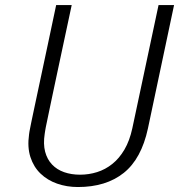

<svg xmlns="http://www.w3.org/2000/svg" viewBox="-20 -731 710 761"><path d="M669.9 -710.9 566.4 -222.2Q540.5 -101.6 470.5 -45.7Q400.4 10.3 288.6 10.3Q244.6 10.3 206.3 -3.2Q168 -16.6 140.6 -43Q113.3 -69.3 100.6 -108.4Q87.9 -147.5 95.2 -198.7Q95.7 -204.1 96.7 -209.2Q97.7 -214.4 99.4 -223.1Q101.1 -231.9 104 -246.3Q106.9 -260.7 112.1 -284.9Q117.2 -309.1 124.8 -344.7Q132.3 -380.4 143.3 -431.6Q154.3 -482.9 168.9 -551.8Q183.6 -620.6 202.6 -710.9H264.2Q245.1 -621.6 230.5 -553.2Q215.8 -484.9 205.1 -434.1Q194.3 -383.3 186.8 -347.9Q179.2 -312.5 174.3 -288.3Q169.4 -264.2 166.3 -249.8Q163.1 -235.4 161.4 -226.3Q159.7 -217.3 158.9 -211.9Q158.2 -206.5 157.2 -200.7Q150.9 -160.2 158.9 -129.6Q167 -99.1 186.3 -78.9Q205.6 -58.6 234.1 -48.6Q262.7 -38.6 297.4 -38.6Q332 -38.6 364.7 -48.8Q397.5 -59.1 425 -81.1Q452.6 -103 473.1 -137.9Q493.7 -172.9 504.4 -222.2L608.4 -710.9Z"/></svg>

Font: Ufes Sans Light
Style: Italic
Weight: 200
Designer: Ricardo Esteves & Thais Bronze
Foundry: ProDesignUfes - Ricardo Esteves, Thais Bronze
Version: Version 2.0